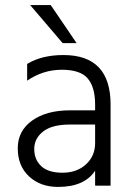

<svg xmlns="http://www.w3.org/2000/svg" viewBox="-20 -732 526 757"><path d="M282 -562H227L99 -712H180ZM209 5Q139 5 94.5 -36.5Q50 -78 50 -147Q50 -216 106.5 -256.5Q163 -297 256 -297H355V-320Q355 -388 326 -422.5Q297 -457 223.5 -457Q150 -457 87 -414V-480Q145 -515 230 -515Q416 -515 416 -320V0H355V-59Q313 5 209 5ZM355 -168V-241H256Q185 -241 150 -213.5Q115 -186 115 -144.5Q115 -103 142.5 -77Q170 -51 226.5 -51Q283 -51 319 -84Q355 -117 355 -168Z"/></svg>

Font: Hind Mysuru Light
Style: Regular
Weight: 300
Designer: Manushi Parikh, Hitesh Malaviya
Foundry: Indian Type Foundry
Version: Version 0.703;PS 1.0;hotconv 1.0.86;makeotf.lib2.5.63406